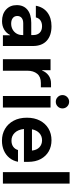

<svg xmlns="http://www.w3.org/2000/svg" viewBox="612 -1352 750 2015"><g transform="rotate(90 987.5 -345.0)"><path d="M202.5 9.2Q126.7 9.2 80.4 -33.3Q34.2 -75.8 34.2 -145Q34.2 -217.5 82.9 -257.5Q131.7 -297.5 220 -297.5H348.3V-319.2Q348.3 -362.5 323.8 -386.7Q299.2 -410.8 255.8 -410.8Q219.2 -410.8 195 -394.2Q170.8 -377.5 163.3 -345.8H40.8Q55 -424.2 111.7 -467.1Q168.3 -510 255.8 -510Q354.2 -510 408.8 -459.2Q463.3 -408.3 463.3 -315.8V0H350.8V-75H347.5Q327.5 -35 289.6 -12.9Q251.7 9.2 202.5 9.2ZM228.3 -86.7Q262.5 -86.7 289.6 -101.7Q316.7 -116.7 332.5 -142.9Q348.3 -169.2 348.3 -202.5V-213.3H225.8Q188.3 -213.3 168.3 -196.7Q148.3 -180 148.3 -150.8Q148.3 -120.8 170 -103.8Q191.7 -86.7 228.3 -86.7Z M601.7 0V-500H717.5V-411.7H720.8Q737.5 -454.2 772.5 -479.6Q807.5 -505 856.7 -505H896.7V-398.3H850.8Q785.8 -398.3 754.2 -359.2Q722.5 -320 722.5 -255V0Z M988.3 0V-500H1109.2V0ZM1048.3 -555Q1019.2 -555 998.8 -575.4Q978.3 -595.8 978.3 -625Q978.3 -654.2 998.8 -674.6Q1019.2 -695 1048.3 -695Q1077.5 -695 1097.9 -674.6Q1118.3 -654.2 1118.3 -625Q1118.3 -595.8 1097.9 -575.4Q1077.5 -555 1048.3 -555Z M1457.5 10Q1387.5 10 1332.9 -22.1Q1278.3 -54.2 1247.1 -112.9Q1215.8 -171.7 1215.8 -251.7Q1215.8 -330.8 1246.2 -388.8Q1276.7 -446.7 1330 -478.3Q1383.3 -510 1452.5 -510Q1517.5 -510 1568.3 -481.2Q1619.2 -452.5 1649.2 -397.5Q1679.2 -342.5 1679.2 -265V-220.8H1334.2Q1340.8 -159.2 1373.8 -124.6Q1406.7 -90 1456.7 -90Q1495 -90 1520.4 -108.3Q1545.8 -126.7 1555 -158.3H1678.3Q1668.3 -105.8 1637.1 -67.9Q1605.8 -30 1559.6 -10Q1513.3 10 1457.5 10ZM1337.5 -305H1560.8Q1555 -356.7 1525.4 -383.8Q1495.8 -410.8 1452.5 -410.8Q1409.2 -410.8 1378.3 -383.3Q1347.5 -355.8 1337.5 -305Z M1786.7 0V-700H1907.5V0Z"/></g></svg>

Font: Funnel Sans SemiBold
Style: Regular
Weight: 600
Designer: NORD ID, Kristian Moeller
Foundry: Dicotype
Version: Version 1.000